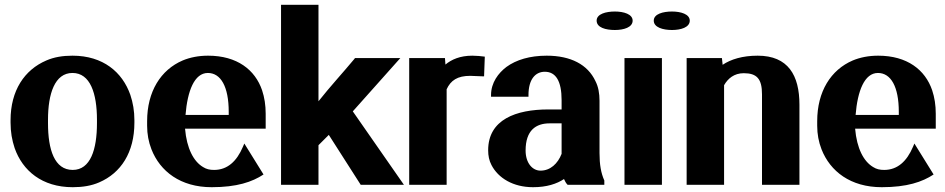

<svg xmlns="http://www.w3.org/2000/svg" viewBox="-20 -770 3937 800"><path d="M24 -259C24 -220 30 -186 41 -153C74 -59 155 10 283 10C324 10 361 4 393 -10C484 -49 540 -135 540 -259V-269C540 -308 534 -342 523 -375C490 -469 410 -538 282 -538C241 -538 205 -532 173 -518C82 -479 24 -393 24 -269ZM180 -257V-271C180 -379 208 -466 282 -466C356 -466 384 -381 384 -271V-257C384 -147 357 -62 283 -62C207 -62 180 -146 180 -257Z M593 -246C593 -211 599 -179 611 -148C647 -56 732 10 862 10C967 10 1031 -12 1078 -43L998 -172L992 -158C966 -97 927 -62 872 -62C854 -62 840 -65 826 -74C787 -97 758 -151 751 -234H1087V-296C1087 -332 1082 -364 1072 -394C1043 -479 968 -538 847 -538C808 -538 772 -531 741 -518C650 -479 593 -389 593 -265ZM753 -291C761 -391 790 -466 846 -466C900 -466 933 -409 933 -304V-291Z M1151 0H1307V-165L1350 -208L1483 0H1663L1450 -306L1648 -528H1459L1457 -525C1408 -466 1356 -410 1307 -348V-750H1151Z M1685 0H1841V-398C1858 -435 1886 -454 1939 -454C1953 -454 1975 -452 1990 -452H1997L2000 -534C1985 -536 1965 -538 1948 -538C1897 -538 1861 -522 1836 -501L1834 -528H1685Z M2014 -144C2014 -121 2018 -101 2028 -82C2056 -28 2118 10 2201 10C2258 10 2300 -4 2330 -24C2334 -15 2338 -7 2345 0H2498V-18C2484 -49 2478 -85 2478 -132V-350C2478 -381 2473 -409 2461 -432C2429 -501 2358 -538 2258 -538C2188 -538 2131 -521 2090 -491C2057 -466 2026 -426 2026 -374V-367H2182V-374C2182 -440 2211 -471 2250 -471C2296 -471 2320 -432 2320 -353V-314H2265C2130 -314 2014 -272 2014 -144ZM2170 -143C2170 -227 2213 -256 2270 -256H2320V-129C2304 -88 2273 -59 2232 -59C2199 -59 2170 -90 2170 -143Z M2466 -684C2466 -655 2504 -645 2542 -645C2579 -645 2616 -656 2616 -684C2616 -711 2579 -722 2542 -722C2505 -722 2466 -712 2466 -684ZM2582 0H2738V-528H2582ZM2704 -684C2704 -656 2742 -645 2780 -645C2817 -645 2854 -656 2854 -684C2854 -711 2817 -722 2780 -722C2743 -722 2704 -712 2704 -684Z M2841 0H2997V-415C3013 -443 3039 -465 3079 -465C3134 -465 3155 -441 3155 -377V0H3311V-334C3311 -456 3264 -538 3137 -538C3074 -538 3025 -523 2991 -500L2988 -528H2841Z M3385 -246C3385 -211 3391 -179 3403 -148C3439 -56 3524 10 3654 10C3759 10 3823 -12 3870 -43L3790 -172L3784 -158C3758 -97 3719 -62 3664 -62C3646 -62 3632 -65 3618 -74C3579 -97 3550 -151 3543 -234H3879V-296C3879 -332 3874 -364 3864 -394C3835 -479 3760 -538 3639 -538C3600 -538 3564 -531 3533 -518C3442 -479 3385 -389 3385 -265ZM3545 -291C3553 -391 3582 -466 3638 -466C3692 -466 3725 -409 3725 -304V-291Z"/></svg>

Font: Aerodynamic
Style: Bd
Weight: 500
Designer: Google
Version: Version 2.000980; 2014